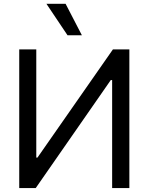

<svg xmlns="http://www.w3.org/2000/svg" viewBox="-20 -959 758 979"><path d="M165 -707V-155.3H170.9L555.7 -707H639.6V0H551.8V-550.8H544.9L162.1 0H78.1V-707ZM216.8 -939.5H314.5L397.5 -779.3H324.2Z"/></svg>

Font: Pretendard JP
Style: Regular
Weight: 400
Designer: Base glyphs from Inter by Rasmus Andersson; Hangeul glyphs from Noto Sans CJK(Source Han Sans) by Jang Soo-young and Kan
Foundry: Kil Hyung-jin
Version: Version 1.309